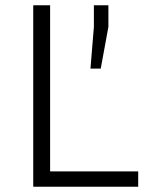

<svg xmlns="http://www.w3.org/2000/svg" viewBox="-20 -708 577 728"><path d="M106 0V-688H170V-58H504V0ZM323 -448 336 -606V-688H391V-606L362 -448Z"/></svg>

Font: Saira Light
Style: Regular
Weight: 300
Designer: Hector Gatti with collaboration of the Omnibus-Type team
Foundry: Omnibus-Type
Version: Version 1.100; ttfautohint (v1.8.3)